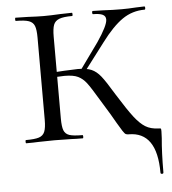

<svg xmlns="http://www.w3.org/2000/svg" viewBox="-48 -512 640 713"><g transform="rotate(-5 272.0 -155.5)"><path d="M35 -12Q68 -12 83.5 -17Q99 -22 105 -36.5Q111 -51 111 -81V-387Q111 -417 105.5 -431Q100 -445 84.5 -450.5Q69 -456 36 -456Q34 -456 34 -462Q34 -468 36 -468L81 -467Q119 -465 140 -465Q165 -465 203 -467L246 -468Q248 -468 248 -462Q248 -456 246 -456Q214 -456 198 -450Q182 -444 176.5 -429.5Q171 -415 171 -385V-81Q171 -50 176.5 -36Q182 -22 197 -17Q212 -12 246 -12Q248 -12 248 -6Q248 0 246 0Q218 0 202 -1L140 -2L81 -1Q64 0 35 0Q33 0 33 -6Q33 -12 35 -12ZM254 -244 331 -351Q371 -410 371 -432Q371 -445 359.5 -450.5Q348 -456 324 -456Q321 -456 321 -462Q321 -468 324 -468L362 -467Q398 -465 431 -465Q456 -465 486 -467L516 -468Q519 -468 519 -462Q519 -456 516 -456Q470 -456 433 -430.5Q396 -405 354 -349L269 -237ZM376 -46Q363 -70 324 -133Q293 -185 279.5 -202.5Q266 -220 248.5 -228.5Q231 -237 198 -237Q187 -237 153 -235L152 -253L199 -256Q241 -258 250 -258Q282 -258 300.5 -250Q319 -242 335 -222Q351 -202 381 -152Q419 -91 440 -64Q461 -37 480.5 -25Q500 -13 529 -12Q537 -12 538 -10.5Q539 -9 539 0L538 25Q533 78 533 152Q533 157 527.5 157Q522 157 522 152Q522 0 417 0Q410 0 406 -2Q402 -4 394.5 -15.5Q387 -27 376 -46Z"/></g></svg>

Font: Cormorant SC
Style: Regular
Weight: 400
Designer: Christian Thalmann (Catharsis Fonts)
Foundry: Catharsis Fonts
Version: Version 4.000